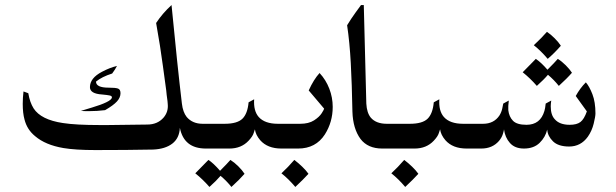

<svg xmlns="http://www.w3.org/2000/svg" viewBox="-20 -588 2437 760"><path d="M833 0H795Q708 0 692 -82Q690 -41 662 -19.5Q634 2 586 4Q482 6 358 6Q278 6 231 -2Q160 -14 119 -49Q87 -75 77 -115Q70 -140 70 -177Q70 -201 73 -226L92 -219Q98 -183 113 -159Q142 -114 229 -101Q280 -93 376 -93H407L563 -95Q603 -95 627 -122Q647 -145 644 -176L643 -188Q639 -216 638 -230Q635 -249 625 -325.5Q615 -402 598 -497Q623 -535 659 -568Q682 -329 700 -178Q704 -144 719 -125Q742 -98 782 -98H833ZM396 -152Q365 -148 331 -148Q310 -148 300 -149Q309 -152 344.5 -162.5Q380 -173 401.5 -183.5Q423 -194 423 -203Q423 -208 414.5 -210Q406 -212 384 -214Q336 -217 336 -243Q336 -279 384 -304Q414 -320 443 -327Q436 -313 424 -297Q383 -284 360 -265Q360 -241 410 -241Q437 -241 447 -237.5Q457 -234 457 -219Q457 -202 443 -186.5Q429 -171 396 -152Z M948 100Q929 122 896 152Q877 128 853 108Q837 127 809 152Q783 122 753 98Q791 60 805 45Q824 57 851 88Q881 58 892 45Q908 55 923.5 70.5Q939 86 948 100Z M1004 -125Q1028 -98 1080 -98H1134V0H1094Q1039 0 1010 -33Q992 -54 989 -76Q988 -74 984 -61Q980 -48 964 -31Q935 0 888 0H812Q792 0 777.5 -14.5Q763 -29 763 -50Q763 -70 777.5 -84Q792 -98 812 -98H869Q919 -98 939.5 -118Q960 -138 964 -183L986 -195Q983 -149 1004 -125Z M1201 100Q1181 122 1149 152Q1122 120 1094 98Q1120 74 1145 45Q1161 57 1176.5 72Q1192 87 1201 100Z M1297 -165Q1297 -105 1266 -56Q1230 0 1160 0H1113Q1092 0 1078 -14.5Q1064 -29 1064 -50Q1064 -71 1077.5 -84.5Q1091 -98 1113 -98H1168Q1202 -98 1223 -111.5Q1244 -125 1253.5 -140Q1263 -155 1263 -158L1202 -230Q1222 -274 1245 -299Q1270 -272 1283.5 -237Q1297 -202 1297 -165Z M1566 0H1493Q1436 0 1407 -38Q1377 -79 1375 -146Q1373 -256 1368.5 -338.5Q1364 -421 1354 -488Q1369 -513 1387.5 -538.5Q1406 -564 1409 -568H1420L1430 -178Q1432 -141 1448 -122Q1469 -98 1511 -98H1566Z M1636 100Q1616 122 1584 152Q1557 120 1529 98Q1555 74 1580 45Q1596 57 1611.5 72Q1627 87 1636 100Z M1737 -125Q1761 -98 1813 -98H1867V0H1827Q1772 0 1743 -33Q1725 -54 1722 -76Q1721 -74 1717 -61Q1713 -48 1697 -31Q1668 0 1621 0H1545Q1525 0 1510.5 -14.5Q1496 -29 1496 -50Q1496 -70 1510.5 -84Q1525 -98 1545 -98H1602Q1652 -98 1672.5 -118Q1693 -138 1697 -183L1719 -195Q1716 -149 1737 -125Z M2093 -409Q2124 -438 2145 -462Q2160 -452 2175.5 -436.5Q2191 -421 2200 -407Q2176 -379 2148 -355Q2121 -387 2093 -409ZM2244 -300Q2225 -278 2192 -248Q2173 -272 2149 -292Q2133 -273 2105 -248Q2079 -278 2049 -302Q2087 -340 2101 -355Q2123 -340 2147 -312Q2177 -342 2188 -355Q2204 -345 2219.5 -329.5Q2235 -314 2244 -300Z M2337 -139Q2337 -127 2330 -98.5Q2323 -70 2307 -47Q2279 -8 2233 -8Q2190 -8 2169 -28.5Q2148 -49 2146 -75Q2139 -45 2116 -22.5Q2093 0 2054 0Q2018 0 1998.5 -22Q1979 -44 1975 -76Q1975 -72 1970.5 -57.5Q1966 -43 1955 -30Q1929 0 1885 0H1847Q1825 0 1811 -14.5Q1797 -29 1797 -48Q1797 -68 1812 -83Q1827 -98 1847 -98H1892Q1935 -98 1957 -131Q1965 -144 1968 -158Q1971 -172 1972 -178L1994 -190Q1991 -166 1992 -152Q1995 -126 2010.5 -110Q2026 -94 2064 -94Q2119 -94 2135 -149Q2138 -158 2140 -178L2162 -190Q2160 -176 2160 -167Q2160 -133 2176 -116Q2195 -94 2235 -94Q2263 -94 2277.5 -105Q2292 -116 2303 -147L2259 -208Q2276 -239 2299 -262Q2313 -246 2325 -215Q2337 -184 2337 -139Z"/></svg>

Font: Mirza
Style: Regular
Weight: 400
Designer: Arabic design by Kourosh Beigpour, Latin design by Eduardo Tunni, engineering by Lasse Fister
Version: Version 1.0010g